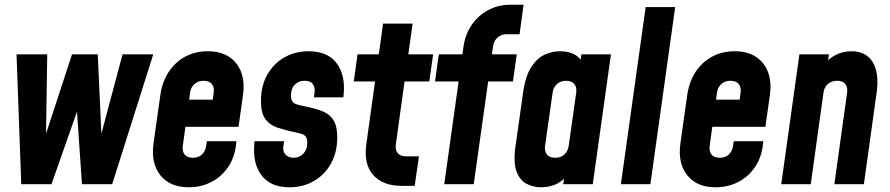

<svg xmlns="http://www.w3.org/2000/svg" viewBox="-20 -780 3770 813"><path d="M70 0 50 -550H180L174 -153H155L285 -550H394L412 -153H393L499 -550H629L455 0H327L302 -367H327L198 0Z M779 13Q699.5 13 659 -38Q618.5 -89 630 -172L659 -378Q667 -433.5 694.2 -475.2Q721.5 -517 764 -540Q806.5 -563 860 -563Q939.5 -563 980 -512.2Q1020.5 -461.5 1009 -378L990 -243H749L765 -358H881L885 -388Q888 -410.5 877 -424.2Q866 -438 842 -438Q819 -438 803.5 -424.2Q788 -410.5 785 -388L754 -162Q751 -139.5 761.8 -125.8Q772.5 -112 796.5 -112Q821.5 -112 835.8 -126.5Q850 -141 853 -162L856 -182H981L980 -172Q974.5 -114.5 946.2 -73Q918 -31.5 874.5 -9.2Q831 13 779 13Z M1206 13Q1125 13 1087 -38.2Q1049 -89.5 1057 -172L1058 -182H1183L1180 -162Q1176.5 -137.5 1189.5 -124.8Q1202.5 -112 1223 -112Q1248 -112 1264.5 -129.2Q1281 -146.5 1281 -175.5Q1281 -191 1276 -199.2Q1271 -207.5 1261.5 -211.5Q1252 -215.5 1238 -218Q1192.5 -227.5 1158 -238.5Q1123.5 -249.5 1104.2 -275Q1085 -300.5 1085 -353Q1085 -416 1111.5 -463.2Q1138 -510.5 1183.8 -536.8Q1229.5 -563 1286.5 -563Q1368 -563 1405.8 -511.8Q1443.5 -460.5 1435 -378L1434 -368H1309L1312 -388Q1315 -408.5 1305.2 -423.2Q1295.5 -438 1270 -438Q1244.5 -438 1228.2 -421.5Q1212 -405 1212 -375.5Q1212 -360 1217.2 -351.8Q1222.5 -343.5 1232 -339.8Q1241.5 -336 1255 -333Q1302 -324 1336.2 -312.5Q1370.5 -301 1389.2 -275.5Q1408 -250 1408 -198Q1408 -135 1381.5 -87.5Q1355 -40 1309.2 -13.5Q1263.5 13 1206 13Z M1681 7Q1601 7 1560.2 -39Q1519.5 -85 1531 -168L1568 -435H1478L1494 -550H1584L1602 -680H1727L1709 -550H1814L1798 -435H1693L1656 -168Q1653 -145.5 1664 -131.8Q1675 -118 1699 -118H1754L1736 7Z M1861 0 1922 -435H1822L1838 -550H1938L1943 -585Q1950.5 -635.5 1977.8 -675Q2005 -714.5 2047.2 -737.2Q2089.5 -760 2142 -760H2197L2180 -635H2125Q2102 -635 2086.8 -621.2Q2071.5 -607.5 2068 -585L2063 -550H2168L2152 -435H2047L1986 0Z M2271 13Q2238.5 13 2210 -1.5Q2181.5 -16 2167.2 -53.8Q2153 -91.5 2163 -162L2195 -388Q2205 -458.5 2229.8 -496.5Q2254.5 -534.5 2286.8 -548.8Q2319 -563 2351 -563Q2392.5 -563 2419.2 -545.2Q2446 -527.5 2457 -495L2431 -466L2442 -550H2567L2490 0H2365L2377 -84L2395 -55Q2375 -23 2343.8 -5Q2312.5 13 2271 13ZM2330.5 -112Q2355.5 -112 2370.2 -126.2Q2385 -140.5 2388 -162L2420 -388Q2423 -410 2412 -424Q2401 -438 2377 -438Q2355 -438 2339.2 -424.8Q2323.5 -411.5 2320 -388L2288 -162Q2285 -140.5 2295.5 -126.2Q2306 -112 2330.5 -112Z M2609 0 2714 -750H2839L2734 0Z M3010 13Q2930.5 13 2890 -38Q2849.5 -89 2861 -172L2890 -378Q2898 -433.5 2925.2 -475.2Q2952.5 -517 2995 -540Q3037.5 -563 3091 -563Q3170.5 -563 3211 -512.2Q3251.5 -461.5 3240 -378L3221 -243H2980L2996 -358H3112L3116 -388Q3119 -410.5 3108 -424.2Q3097 -438 3073 -438Q3050 -438 3034.5 -424.2Q3019 -410.5 3016 -388L2985 -162Q2982 -139.5 2992.8 -125.8Q3003.5 -112 3027.5 -112Q3052.5 -112 3066.8 -126.5Q3081 -141 3084 -162L3087 -182H3212L3211 -172Q3205.5 -114.5 3177.2 -73Q3149 -31.5 3105.5 -9.2Q3062 13 3010 13Z M3288 0 3365 -550H3490L3478 -463L3458 -488Q3480 -525.5 3513 -544.2Q3546 -563 3585 -563Q3647.5 -563 3675.5 -516.8Q3703.5 -470.5 3692 -388L3638 0H3513L3567 -388Q3570 -410.5 3559.2 -424.2Q3548.5 -438 3525 -438Q3501 -438 3485.5 -424.2Q3470 -410.5 3467 -388L3413 0Z"/></svg>

Font: Mohave Light
Style: Bold Italic
Weight: 700
Italic angle: -8°
Version: Version 2.003